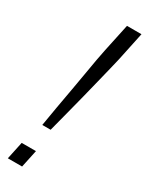

<svg xmlns="http://www.w3.org/2000/svg" viewBox="-185 -723 586 758"><g transform="rotate(30 108.0 -344.0)"><path d="M56 -182Q63 -225 71 -270.5Q79 -316 87 -360Q95 -404 101.5 -443Q108 -482 113.5 -512.5Q119 -543 123 -561L150 -688H216L189 -560Q185 -542 177.5 -511.5Q170 -481 160.5 -442.5Q151 -404 140 -360Q129 -316 117 -270.5Q105 -225 94 -182ZM4 0 21 -80H86L69 0Z"/></g></svg>

Font: Saira UltraCondensed
Style: Italic
Weight: 400
Width: 1
Italic angle: -12°
Designer: Hector Gatti with collaboration of the Omnibus-Type team
Foundry: Omnibus-Type
Version: Version 1.101